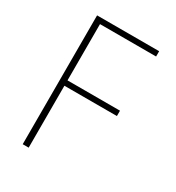

<svg xmlns="http://www.w3.org/2000/svg" viewBox="-180 -859 886 968"><g transform="rotate(30 263.5 -375.0)"><path d="M134.8 0H100.1V-750H461.4V-719.2H134.8V-391.6H440.4V-360.4H134.8Z"/></g></svg>

Font: Spartan MB ExtLt
Style: Regular
Weight: 200
Designer: Matt Bailey, Mirko Velimirovic
Foundry: Matt Bailey
Version: Version 1.005